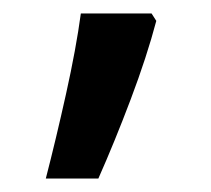

<svg xmlns="http://www.w3.org/2000/svg" viewBox="-20 -136 313 285"><path d="M205 -116 212 -105Q198 -52 174 11.5Q150 75 126 129H48Q63 71 78 3.5Q93 -64 100 -116Z"/></svg>

Font: Noto Sans Sinhala Medium
Style: Regular
Weight: 500
Designer: Jelle Bosma - Monotype Design Team
Foundry: Monotype Imaging Inc.
Version: Version 2.006; ttfautohint (v1.8.4.7-5d5b)